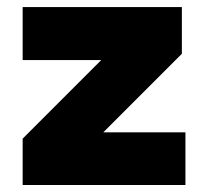

<svg xmlns="http://www.w3.org/2000/svg" viewBox="-20 -530 579 550"><path d="M44.9 0V-132.8L270 -357.9H44.9V-509.8H501V-376L275.9 -150.9H511.2V0Z"/></svg>

Font: Mulish ExtraBlack
Style: Regular
Weight: 1000
Designer: Vernon Adams
Foundry: Vernon Adams
Version: Version 3.603; ttfautohint (v1.8.3)